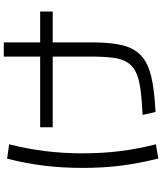

<svg xmlns="http://www.w3.org/2000/svg" viewBox="61 -888 877 1040"><g transform="rotate(-90 500.0 -368.5)"><path d="M397 -35Q481 -39 538 -47Q595 -55 629.5 -72Q664 -89 682.5 -119Q701 -149 707 -197Q713 -245 713 -315V-787H790V-315Q790 -233 780.5 -174.5Q771 -116 747 -77.5Q723 -39 680.5 -16Q638 7 572.5 18.5Q507 30 413 35ZM330 -522V-590H957V-522ZM161 50Q135 -52 122.5 -150Q110 -248 110 -360Q110 -470 122 -568Q134 -666 160 -769L238 -758Q213 -659 201 -562.5Q189 -466 189 -360Q189 -253 201 -156.5Q213 -60 238 37Z"/></g></svg>

Font: M PLUS 1
Style: Regular
Weight: 400
Designer: Coji Morishita
Foundry: UNDERFOREST DESIGN
Version: Version 1.001